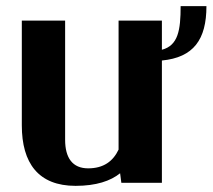

<svg xmlns="http://www.w3.org/2000/svg" viewBox="-20 -595 692 625"><path d="M51 -187C51 -64 105 10 226 10C293 10 340 -6 371 -31L375 0H507V-398C610 -408 652 -466 652 -575H568C568 -497 560 -447 507 -433V-528H366V-108C348 -70 317 -47 267 -47C216 -47 192 -81 192 -140V-528H51Z"/></svg>

Font: Aerodynamic
Style: Regular
Weight: 500
Designer: Google
Version: Version 2.000980; 2014